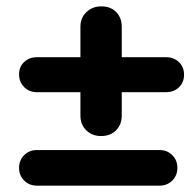

<svg xmlns="http://www.w3.org/2000/svg" viewBox="-20 -583 618 604"><path d="M503 -293H96Q72 -293 56 -309Q40 -325 40 -349Q40 -373 56 -388Q72 -403 96 -403H503Q527 -403 543 -387.5Q559 -372 559 -348Q559 -324 543 -308.5Q527 -293 503 -293ZM298 -155Q270 -155 251.5 -173Q233 -191 233 -219V-499Q233 -527 252 -545Q271 -563 299 -563Q328 -563 345.5 -545Q363 -527 363 -499V-219Q363 -191 345 -173Q327 -155 298 -155ZM482 1H96Q72 1 56 -15Q40 -31 40 -55Q40 -79 56 -95Q72 -111 96 -111H482Q506 -111 522 -95Q538 -79 538 -55Q538 -31 522 -15Q506 1 482 1Z"/></svg>

Font: Quicksand Variable Light
Style: Regular
Weight: 300
Designer: Andrew Paglinawan
Foundry: Andrew Paglinawan
Version: Version 3.004